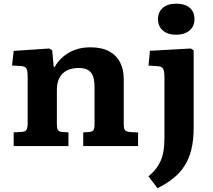

<svg xmlns="http://www.w3.org/2000/svg" viewBox="-20 -795 1161 1045"><path d="M54.5 0V-74.5L102 -77.5Q117.5 -78.5 124 -88.3Q130.5 -98 130.5 -125.5V-378.5Q130.5 -409 124 -421.7Q117.5 -434.5 93 -435.5L45.5 -438.5L54.5 -518L247.5 -531L264 -521.5L272.5 -430.5H277.5Q305.5 -480 355.8 -508.8Q406 -537.5 471.5 -537.5Q533.5 -537.5 573.8 -515.8Q614 -494 633.8 -455.2Q653.5 -416.5 653.5 -364.5V-117.5Q653.5 -99 658.8 -88.8Q664 -78.5 687 -76.5L731.5 -74V0H433V-74.5L464.5 -76.5Q481.5 -78 488 -86Q494.5 -94 494.5 -118V-320Q494.5 -355 487 -378Q479.5 -401 460.7 -413Q442 -425 408 -425Q371.5 -425 344.8 -411.7Q318 -398.5 303.8 -371.7Q289.5 -345 289.5 -305V-120.5Q289.5 -98 294.5 -88.3Q299.5 -78.5 316 -77L352.5 -74.5V0ZM837.5 229.5 788 165Q812 145 828.8 123.2Q845.5 101.5 855.8 77Q866 52.5 870.5 22.7Q875 -7 875 -43.5V-374.5Q875 -408.5 867.5 -421.2Q860 -434 836.5 -435L788.5 -438L796 -518.5L1018 -531L1034 -521.5V-98.5Q1034 -31.5 1021.3 19.2Q1008.5 70 984 108.2Q959.5 146.5 922.8 175.7Q886 205 837.5 229.5ZM939 -606Q893.5 -606 866.8 -628.7Q840 -651.5 840 -691Q840 -729.5 866.3 -752.3Q892.5 -775 939 -775Q986.5 -775 1012.5 -752.8Q1038.5 -730.5 1038.5 -691Q1038.5 -652 1011.3 -629Q984 -606 939 -606Z"/></svg>

Font: Literata Variable Black
Style: Regular
Weight: 900
Designer: Latin by Veronika Burian and Jose Scaglione. Greek by Irene Vlachou. Cyrillic by Vera Evstafieva.
Foundry: TypeTogether
Version: Version 3.021